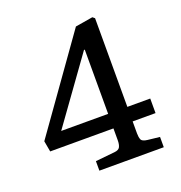

<svg xmlns="http://www.w3.org/2000/svg" viewBox="-128 -820 875 930"><g transform="rotate(-20 309.0 -355.0)"><path d="M227 0V-49L326 -59Q348 -61 354.5 -73.5Q361 -86 361 -108V-169H35L25 -225L359 -695L449 -710L460 -701V-244H578V-169H460V-107Q460 -88 465 -75.5Q470 -63 497 -60L559 -53V0ZM119 -244H361V-575H357Z"/></g></svg>

Font: Literata Variable Black
Style: Regular
Weight: 900
Designer: Latin by Veronika Burian and Jose Scaglione. Greek by Irene Vlachou. Cyrillic by Vera Evstafieva.
Foundry: TypeTogether
Version: Version 3.021